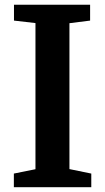

<svg xmlns="http://www.w3.org/2000/svg" viewBox="-20 -778 436 798"><path d="M37.6 0H359.4V-56.6L268.6 -75.2V-681.6L354.5 -692.4V-758.3H38.1V-692.4L127.4 -682.1V-74.7L37.6 -56.6Z"/></svg>

Font: Merriweather
Style: Bold
Weight: 700
Designer: Eben Sorkin ( eben@eyebytes.com )
Foundry: Sorkin Type Co.
Version: Version 1.003